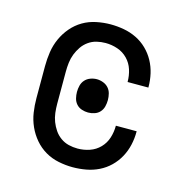

<svg xmlns="http://www.w3.org/2000/svg" viewBox="-85 -608 671 696"><g transform="rotate(15 250.0 -260.0)"><path d="M247 8Q221 8 194 2.5Q167 -3 144 -16.5Q121 -30 103.5 -50.5Q86 -71 75 -95.5Q64 -120 60 -146.5Q56 -173 56 -200V-320Q56 -347 60 -373.5Q64 -400 75 -424.5Q86 -449 103.5 -469.5Q121 -490 144 -503.5Q167 -517 194 -522.5Q221 -528 247 -528Q272 -528 297 -523.5Q322 -519 344.5 -508Q367 -497 385 -479.5Q403 -462 415 -440Q427 -418 432.5 -393.5Q438 -369 438 -344V-342H360V-343Q360 -366 353 -388Q346 -410 330 -426.5Q314 -443 292 -450.5Q270 -458 247 -458Q230 -458 213.5 -454Q197 -450 183 -440Q169 -430 159.5 -416Q150 -402 144 -386.5Q138 -371 136 -354Q134 -337 134 -320V-200Q134 -183 136 -166Q138 -149 144 -133.5Q150 -118 159.5 -104Q169 -90 183 -80Q197 -70 213.5 -66Q230 -62 247 -62Q270 -62 292 -69.5Q314 -77 330 -93.5Q346 -110 353 -132Q360 -154 360 -177V-178H438V-176Q438 -151 432.5 -126.5Q427 -102 415 -80Q403 -58 385 -40.5Q367 -23 344.5 -12Q322 -1 297 3.5Q272 8 247 8ZM250 -198Q238 -198 226 -202Q214 -206 206 -215Q198 -224 195 -236Q192 -248 192 -260Q192 -272 195 -284Q198 -296 206 -305Q214 -314 226 -318.5Q238 -323 250 -323Q262 -323 274 -318.5Q286 -314 294 -305Q302 -296 305 -284Q308 -272 308 -260Q308 -248 305 -236Q302 -224 294 -215Q286 -206 274 -202Q262 -198 250 -198Z"/></g></svg>

Font: Iosevka SS18
Style: Regular
Weight: 400
Monospace: yes
Designer: Belleve Invis
Foundry: Belleve Invis
Version: Version 25.1.1; ttfautohint (v1.8.4)